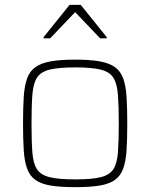

<svg xmlns="http://www.w3.org/2000/svg" viewBox="-20 -764 620 792"><path d="M290 8Q229 8 189.5 1.5Q150 -5 126.5 -21.5Q103 -38 92 -68Q81 -98 78 -143.5Q75 -189 75 -254Q75 -319 78 -365Q81 -411 92 -441Q103 -471 126.5 -487.5Q150 -504 189.5 -511Q229 -518 290 -518Q351 -518 390.5 -511Q430 -504 453.5 -487.5Q477 -471 488 -441Q499 -411 502 -365Q505 -319 505 -254Q505 -189 502 -143.5Q499 -98 488 -68Q477 -38 453.5 -21.5Q430 -5 390.5 1.5Q351 8 290 8ZM290 -24Q358 -24 395 -33Q432 -42 447.5 -66Q463 -90 466.5 -135.5Q470 -181 470 -254Q470 -327 466.5 -373Q463 -419 447.5 -443.5Q432 -468 395 -477Q358 -486 290 -486Q223 -486 185.5 -477Q148 -468 132.5 -443.5Q117 -419 113.5 -373Q110 -327 110 -254Q110 -181 113.5 -135.5Q117 -90 132.5 -66Q148 -42 185.5 -33Q223 -24 290 -24ZM160 -606V-611L267 -744H313L420 -611V-606H393L290 -714L187 -606Z"/></svg>

Font: Saira Thin Thin
Style: Regular
Weight: 250
Version: Version 1.101